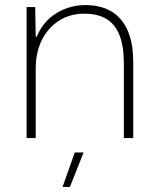

<svg xmlns="http://www.w3.org/2000/svg" viewBox="-20 -545 621 758"><path d="M85 0V-517H119L121 -400H125Q151 -462 203.5 -493.5Q256 -525 318 -525Q359 -525 393.5 -512.5Q428 -500 453 -473Q478 -446 492 -403.5Q506 -361 506 -300V0H469V-294Q469 -362 452 -405.5Q435 -449 400.5 -470Q366 -491 313 -491Q256 -491 212.5 -463Q169 -435 145 -386.5Q121 -338 121 -274V0ZM227 193 275 57H310L256 193Z"/></svg>

Font: Mona Sans ExtraLight
Style: Regular
Weight: 200
Designer: Deni Anggara
Foundry: GitHub
Version: Version 2.000